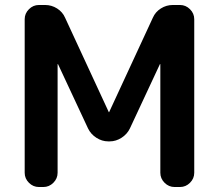

<svg xmlns="http://www.w3.org/2000/svg" viewBox="-20 -750 878 770"><path d="M136 0Q113 0 96 -17Q79 -34 79 -57V-673Q79 -696 96 -713Q113 -730 136 -730H161Q187 -730 209 -716Q231 -702 241 -679L416 -301Q416 -300 417 -300Q418 -300 418 -301L593 -679Q603 -702 625 -716Q647 -730 673 -730H702Q725 -730 742 -713Q759 -696 759 -673V-57Q759 -34 742 -17Q725 0 702 0H680Q657 0 640 -17Q623 -34 623 -57V-492Q623 -493 622 -493Q621 -493 621 -492L501 -235Q490 -212 467.5 -197.5Q445 -183 420 -183H414Q389 -183 366.5 -197.5Q344 -212 333 -235L213 -492Q213 -493 212 -493Q211 -493 211 -492V-57Q211 -34 194 -17Q177 0 154 0Z"/></svg>

Font: Rounded Mplus 1c Bold
Style: Bold
Weight: 700
Version: Version 1.059.20150529